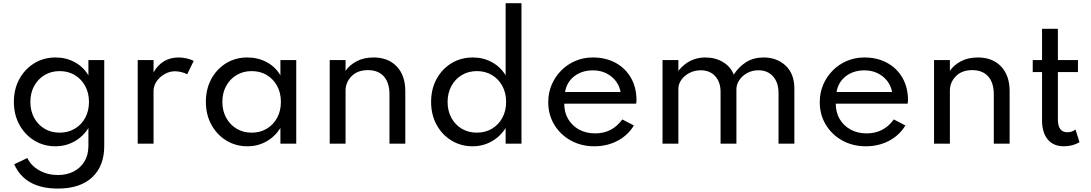

<svg xmlns="http://www.w3.org/2000/svg" viewBox="-20 -880 6681 1176"><path d="M334.5 275Q470.5 275 544.5 206Q618.5 137 618.5 14V-512H521.5V-418.5Q491 -470 438 -499Q385 -528 321 -528Q247.5 -528 189.8 -492.5Q132 -457 98.5 -395.8Q65 -334.5 65 -256Q65 -177 99 -115.5Q133 -54 190.5 -19Q248 16 319 16Q383 16 436 -13.8Q489 -43.5 521.5 -96V13.5Q521.5 69 497.2 109Q473 149 430.8 170.5Q388.5 192 334.5 192Q271.5 192 221 163.8Q170.5 135.5 147.5 88L67 126Q133.5 275 334.5 275ZM345 -67.5Q293 -67.5 252.5 -91.8Q212 -116 189 -158.5Q166 -201 166 -255.5Q166 -310.5 189.2 -353.2Q212.5 -396 253 -420.2Q293.5 -444.5 345.5 -444.5Q397.5 -444.5 438 -420.2Q478.5 -396 501.8 -353.2Q525 -310.5 525 -255.5Q525 -201 502 -158.5Q479 -116 438.2 -91.8Q397.5 -67.5 345 -67.5Z M823.5 0H920.5V-322.5Q920.5 -354 939.2 -381.5Q958 -409 988.2 -426.2Q1018.5 -443.5 1052 -443.5Q1070 -443.5 1090.5 -438.5Q1111 -433.5 1126.5 -425L1166.5 -507Q1148.5 -516.5 1123.8 -522.2Q1099 -528 1075 -528Q972.5 -528 920.5 -437V-512H823.5Z M1495.5 16Q1559 16 1611.5 -13.5Q1664 -43 1697.5 -96V0H1794.5V-512H1697.5V-418.5Q1668 -470 1614.2 -499Q1560.5 -528 1495.5 -528Q1422 -528 1364.5 -492.5Q1307 -457 1274 -395.8Q1241 -334.5 1241 -256.5Q1241 -177.5 1274.8 -116Q1308.5 -54.5 1366.2 -19.2Q1424 16 1495.5 16ZM1521.5 -67.5Q1469.5 -67.5 1429 -91.8Q1388.5 -116 1365.2 -158.8Q1342 -201.5 1342 -256Q1342 -311 1365.2 -353.5Q1388.5 -396 1429 -420.2Q1469.5 -444.5 1521.5 -444.5Q1574 -444.5 1614.2 -420.2Q1654.5 -396 1677.5 -353.5Q1700.5 -311 1700.5 -256Q1700.5 -201 1677.5 -158.5Q1654.5 -116 1614.2 -91.8Q1574 -67.5 1521.5 -67.5Z M1999.5 0H2096.5V-324.5Q2096.5 -375.5 2133 -413Q2169.5 -450.5 2234 -450.5Q2296.5 -450.5 2331 -412Q2365.5 -373.5 2365.5 -301.5V0H2462.5V-321Q2462.5 -418 2410 -473Q2357.5 -528 2268.5 -528Q2208 -528 2164 -504.5Q2120 -481 2096.5 -446V-512H1999.5Z M2874.5 16Q2938 16 2991 -13.8Q3044 -43.5 3077 -96V0H3174V-860.5H3077V-418.5Q3046 -470 2993.2 -499Q2940.5 -528 2876.5 -528Q2802.5 -528 2744.8 -492.5Q2687 -457 2653.8 -395.8Q2620.5 -334.5 2620.5 -256Q2620.5 -177 2654.2 -115.5Q2688 -54 2745.8 -19Q2803.5 16 2874.5 16ZM2900.5 -67.5Q2848.5 -67.5 2808 -91.8Q2767.5 -116 2744.5 -158.5Q2721.5 -201 2721.5 -255.5Q2721.5 -310.5 2744.8 -353.2Q2768 -396 2808.5 -420.2Q2849 -444.5 2901 -444.5Q2953 -444.5 2993.5 -420.2Q3034 -396 3057 -353.2Q3080 -310.5 3080 -255.5Q3080 -201 3057 -158.5Q3034 -116 2993.5 -91.8Q2953 -67.5 2900.5 -67.5Z M3620.5 16Q3698.5 16 3762.2 -17.5Q3826 -51 3862.5 -111.5L3791.5 -148.5Q3730 -63 3625.5 -63Q3570 -63 3527.2 -86.2Q3484.5 -109.5 3460.2 -150.5Q3436 -191.5 3436 -245H3876Q3878.5 -255.5 3878.5 -266Q3878.5 -344 3844.8 -403Q3811 -462 3750.8 -495Q3690.5 -528 3610.5 -528Q3554 -528 3504.5 -507Q3455 -486 3417.5 -448.2Q3380 -410.5 3359 -361Q3338 -311.5 3338 -254.5Q3338 -177.5 3375 -116.2Q3412 -55 3476 -19.5Q3540 16 3620.5 16ZM3441 -316.5Q3451 -377 3497.5 -413Q3544 -449 3612 -449Q3676.5 -449 3723.2 -412.2Q3770 -375.5 3781 -316.5Z M4038 0H4135V-336.5Q4135 -365 4153.2 -391Q4171.5 -417 4202.8 -433.2Q4234 -449.5 4272.5 -449.5Q4327.5 -449.5 4360.5 -413.5Q4393.5 -377.5 4393.5 -317V0H4490.5V-333Q4490.5 -362.5 4508.2 -389.2Q4526 -416 4556.8 -432.8Q4587.5 -449.5 4626 -449.5Q4681.5 -449.5 4715 -412Q4748.5 -374.5 4748.5 -310.5V0H4845.5V-337.5Q4845.5 -428 4792 -478Q4738.5 -528 4656.5 -528Q4596 -528 4551 -500Q4506 -472 4474 -423Q4455.5 -471.5 4408.5 -499.8Q4361.5 -528 4299.5 -528Q4200.5 -528 4135 -446V-512H4038Z M5283.5 16Q5361.5 16 5425.2 -17.5Q5489 -51 5525.5 -111.5L5454.5 -148.5Q5393 -63 5288.5 -63Q5233 -63 5190.2 -86.2Q5147.5 -109.5 5123.2 -150.5Q5099 -191.5 5099 -245H5539Q5541.5 -255.5 5541.5 -266Q5541.5 -344 5507.8 -403Q5474 -462 5413.8 -495Q5353.5 -528 5273.5 -528Q5217 -528 5167.5 -507Q5118 -486 5080.5 -448.2Q5043 -410.5 5022 -361Q5001 -311.5 5001 -254.5Q5001 -177.5 5038 -116.2Q5075 -55 5139 -19.5Q5203 16 5283.5 16ZM5104 -316.5Q5114 -377 5160.5 -413Q5207 -449 5275 -449Q5339.5 -449 5386.2 -412.2Q5433 -375.5 5444 -316.5Z M5701 0H5798V-324.5Q5798 -375.5 5834.5 -413Q5871 -450.5 5935.5 -450.5Q5998 -450.5 6032.5 -412Q6067 -373.5 6067 -301.5V0H6164V-321Q6164 -418 6111.5 -473Q6059 -528 5970 -528Q5909.5 -528 5865.5 -504.5Q5821.5 -481 5798 -446V-512H5701Z M6495.5 16Q6550 16 6592 -9L6567.5 -86.5Q6545.5 -70 6517.5 -70Q6459.5 -70 6459.5 -149V-438.5H6582.5V-512H6459.5V-703.5H6362.5V-512H6305.5V-438.5H6362.5V-143Q6362.5 -67.5 6397.5 -25.8Q6432.5 16 6495.5 16Z"/></svg>

Font: Spartan Medium
Style: Regular
Weight: 500
Designer: Matt Bailey, Mirko Velimirovic
Foundry: Matt Bailey
Version: Version 1.003; ttfautohint (v1.8.3)